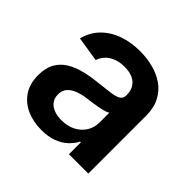

<svg xmlns="http://www.w3.org/2000/svg" viewBox="-143 -694 852 852"><g transform="rotate(45 283.5 -268.0)"><path d="M218.3 10.7Q166.5 10.7 125.2 -7.8Q84 -26.4 60.1 -62.5Q36.1 -98.6 36.1 -151.9Q36.1 -197.8 53.2 -227.5Q70.3 -257.3 99.9 -275.1Q129.4 -293 166.5 -302.2Q203.6 -311.5 243.2 -315.4Q291 -320.8 320.3 -324.7Q349.6 -328.6 363 -337.4Q376.5 -346.2 376.5 -364.3V-367.2Q376.5 -393.1 365.5 -411.4Q354.5 -429.7 333.5 -439.5Q312.5 -449.2 281.2 -449.2Q250.5 -449.2 227.3 -439.7Q204.1 -430.2 189.7 -414.3Q175.3 -398.4 169.4 -379.4L51.8 -397.9Q64.9 -447.3 97.4 -480.2Q129.9 -513.2 177 -530Q224.1 -546.9 281.7 -546.9Q322.8 -546.9 362.1 -537.1Q401.4 -527.3 433.1 -505.6Q464.8 -483.9 483.6 -448.5Q502.4 -413.1 502.4 -361.8V0H380.9V-74.7H376.5Q364.7 -51.8 343.8 -32.2Q322.8 -12.7 291.7 -1Q260.7 10.7 218.3 10.7ZM250.5 -83Q289.6 -83 318.1 -98.4Q346.7 -113.8 362.1 -139.2Q377.4 -164.6 377.4 -194.8V-257.3Q371.1 -252.4 357.2 -248.3Q343.3 -244.1 325.4 -241Q307.6 -237.8 289.8 -235.1Q272 -232.4 258.3 -231Q230.5 -227.1 207.8 -218Q185.1 -209 171.9 -193.6Q158.7 -178.2 158.7 -153.3Q158.7 -130.4 170.4 -114.7Q182.1 -99.1 202.6 -91.1Q223.1 -83 250.5 -83Z"/></g></svg>

Font: Inter 18pt SemiBold
Style: Regular
Weight: 600
Designer: Rasmus Andersson
Foundry: rsms
Version: Version 4.001;git-66647c0bb